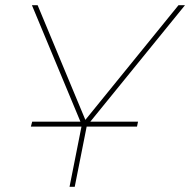

<svg xmlns="http://www.w3.org/2000/svg" viewBox="-20 -720 733 740"><path d="M248 0 294 -232H99L104 -251H290L103 -700H125L309 -258L668 -700H693L328 -251H512L508 -232H314L268 0Z"/></svg>

Font: Montserrat Thin
Style: Italic
Weight: 100
Italic angle: -11.3°
Designer: Julieta Ulanovsky
Foundry: Julieta Ulanovsky
Version: Version 9.000; ttfautohint (v1.8.4.7-5d5b)